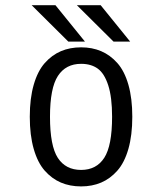

<svg xmlns="http://www.w3.org/2000/svg" viewBox="-20 -690 610 722"><path d="M469.5 -533.5H407L269 -670.5H358.5ZM299.5 -533.5H237L99 -670.5H188.5ZM285 11Q243 11 209 -3.5Q175 -18 148.2 -48.2Q121.5 -78.5 106.8 -130Q92 -181.5 92 -251Q92 -320 106.8 -371.2Q121.5 -422.5 148.2 -452.8Q175 -483 209 -497.5Q243 -512 285 -512Q326.5 -512 360.5 -497.5Q394.5 -483 421.2 -453Q448 -423 462.8 -371.5Q477.5 -320 477.5 -251Q477.5 -181.5 462.8 -130Q448 -78.5 421.2 -48.2Q394.5 -18 360.5 -3.5Q326.5 11 285 11ZM285 -51Q342.5 -51 372 -96.5Q401.5 -142 401.5 -251Q401.5 -324.5 387 -369.2Q372.5 -414 347.5 -432Q322.5 -450 285 -450Q227.5 -450 197.8 -404.5Q168 -359 168 -251Q168 -141.5 197.5 -96.2Q227 -51 285 -51Z"/></svg>

Font: League Mono Narrow Light
Style: Regular
Weight: 300
Width: 3
Designer: Tyler Finck
Foundry: The League of Moveable Type / Tyler Finck
Version: Version 2.210